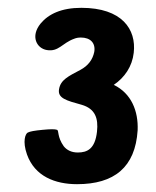

<svg xmlns="http://www.w3.org/2000/svg" viewBox="-20 -825 399 491"><path d="M126 -493C120 -495 110 -495 89 -493C68 -491 57 -489 51 -486C45 -483 37 -464 49 -430C69 -374 121 -354 177 -354C272 -354 326 -397 332 -492C334 -541 316 -586 271 -608C299 -627 318 -655 322 -690C329 -750 292 -805 188 -805C137 -805 104 -789 84 -765C57 -732 74 -701 100 -697C130 -692 139 -715 170 -726C175 -728 180 -729 187 -729C211 -729 225 -715 221 -692C217 -673 206 -657 185 -646C155 -630 135 -621 131 -597C127 -574 149 -568 189 -557C223 -547 232 -523 228 -488C223 -444 203 -435 179 -435C163 -435 151 -441 143 -451C126 -475 131 -491 126 -493Z"/></svg>

Font: 寒蝉团圆体 Round
Style: Regular
Weight: 500
Designer: 寒蝉字型
Version: Version 2.700;Glyphs 3.1.1 (3135)